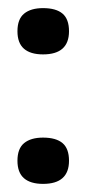

<svg xmlns="http://www.w3.org/2000/svg" viewBox="-20 -483 212 473"><path d="M86 -30Q55 -30 39 -44Q23 -58 23 -87Q23 -117 39.5 -130.5Q56 -144 86 -144Q118 -144 134 -130.5Q150 -117 150 -87Q150 -30 86 -30ZM86 -349Q55 -349 39 -363Q23 -377 23 -406Q23 -436 39.5 -449.5Q56 -463 86 -463Q118 -463 134 -449.5Q150 -436 150 -406Q150 -349 86 -349Z"/></svg>

Font: Bricolage Grotesque 60pt
Style: Regular
Weight: 400
Version: Version 1.001;gftools[0.9.33.dev8+g029e19f]